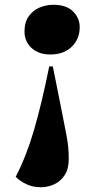

<svg xmlns="http://www.w3.org/2000/svg" viewBox="-20 -549 391 807"><path d="M237 -95Q251 -25 260 22.5Q269 70 269 118Q269 161 252 187Q235 213 208 225.5Q181 238 152 238Q117 238 89.5 224.5Q62 211 46 194Q90 110 122.5 -1Q155 -112 187 -270H202ZM315 -435Q315 -385 281.5 -352.5Q248 -320 192 -320Q142 -320 112.5 -347.5Q83 -375 83 -416Q83 -456 101 -481Q119 -506 147 -517.5Q175 -529 204 -529Q259 -529 287 -501Q315 -473 315 -435Z"/></svg>

Font: Literata 72pt Black
Style: Italic
Weight: 900
Italic angle: -2°
Designer: Latin by Veronika Burian and Jose Scaglione. Greek by Irene Vlachou. Cyrillic by Vera Evstafieva
Foundry: TypeTogether
Version: Version 3.002